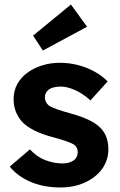

<svg xmlns="http://www.w3.org/2000/svg" viewBox="-20 -817 530 847"><path d="M23 -82 112 -158Q142 -125 180 -110.5Q218 -96 256 -96Q271 -96 283.5 -99.5Q296 -103 305 -109.5Q314 -116 318.5 -125.5Q323 -135 323 -146Q323 -168 305 -180Q295 -186 274 -193.5Q253 -201 220 -210Q169 -223 133.5 -240.5Q98 -258 77 -280Q59 -301 49.5 -325.5Q40 -350 40 -380Q40 -416 56 -445.5Q72 -475 100.5 -496Q129 -517 166 -528.5Q203 -540 244 -540Q285 -540 324 -530Q363 -520 396.5 -501.5Q430 -483 455 -458L379 -374Q361 -391 338.5 -405Q316 -419 292 -427Q268 -435 249 -435Q232 -435 218.5 -432Q205 -429 196 -422.5Q187 -416 182.5 -407Q178 -398 178 -387Q178 -376 183.5 -366Q189 -356 199 -349Q210 -343 231.5 -335Q253 -327 290 -317Q338 -304 371.5 -288Q405 -272 425 -251Q442 -233 450 -210Q458 -187 458 -159Q458 -110 430.5 -72Q403 -34 355 -12Q307 10 247 10Q173 10 115.5 -14.5Q58 -39 23 -82ZM169 -594 126 -660 293 -797 364 -699Z"/></svg>

Font: Our Lexend SemiBold
Style: Regular
Weight: 600
Designer: Bonnie Shaver-Troup, Thomas Jockin
Foundry: Lexend
Version: Version 1.007